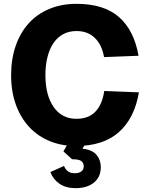

<svg xmlns="http://www.w3.org/2000/svg" viewBox="-20 -746 778 1002"><path d="M376 16Q303 16 241 -9Q179 -34 134 -81.5Q89 -129 63.5 -198Q38 -267 38 -354Q38 -438 62 -507Q86 -576 130 -624.5Q174 -673 237.5 -699.5Q301 -726 379 -726Q523 -726 601.5 -656.5Q680 -587 703 -455L523 -448Q512 -512 475 -548Q438 -584 379 -584Q340 -584 309.5 -567.5Q279 -551 258.5 -520.5Q238 -490 227.5 -447.5Q217 -405 217 -354Q217 -249 260 -187.5Q303 -126 378 -126Q443 -126 478.5 -164Q514 -202 524 -271L705 -264Q682 -129 600.5 -56.5Q519 16 376 16ZM375 236Q324 236 290.5 213Q257 190 243 152L314 120Q322 139 335 148.5Q348 158 371 158Q392 158 404.5 148.5Q417 139 417 122Q417 105 405 95Q393 85 356 85L311 44L342 -10H435L410 30Q461 35 483.5 62Q506 89 506 126Q506 155 495.5 175.5Q485 196 467 209.5Q449 223 425.5 229.5Q402 236 375 236Z"/></svg>

Font: Geist ExtBd
Style: Regular
Weight: 400
Designer: Basement.studio, Andrés Briganti, Mateo Zaragoza
Foundry: Basement.studio, Vercel, Andrés Briganti, Guido Ferreyra, Mateo Zaragoza
Version: Version 1.401